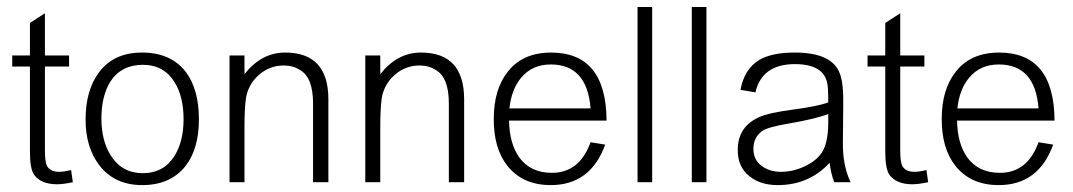

<svg xmlns="http://www.w3.org/2000/svg" viewBox="-20 -623 3079 551"><path d="M189 -100.1Q161.1 -94.2 144 -94.2Q98.1 -94.2 78.1 -121.1Q65.9 -138.2 65.9 -188V-432.1H15.1V-463.9H65.9V-557.1L108.9 -585V-463.9H178.2V-432.1H108.9V-192.9Q108.9 -160.6 113.8 -148.9Q122.6 -129.9 149.9 -129.9Q162.1 -129.9 184.1 -134.8Z M550.8 -280.8Q550.8 -195.8 512.7 -147Q469.7 -91.8 387.7 -91.8Q309.6 -91.8 265.6 -147.9Q225.6 -199.7 225.6 -279.8Q225.6 -364.7 264.6 -416Q306.6 -472.2 387.7 -472.2Q470.7 -472.2 513.7 -416Q550.8 -365.7 550.8 -280.8ZM506.8 -280.8Q506.8 -345.7 481 -387.2Q450.2 -437 389.6 -437Q328.6 -437 296.9 -389.2Q271 -347.2 271 -283.2Q271 -219.2 297.9 -176.8Q330.1 -126 389.6 -126Q449.7 -126 481 -175.8Q506.8 -217.8 506.8 -280.8Z M922.4 -100.1H878.4V-326.2Q878.4 -400.4 841.3 -421.9Q821.3 -435.1 794.4 -435.1Q753.4 -435.1 722.4 -407.5Q691.4 -379.9 685.5 -338.9Q681.6 -309.1 681.6 -257.8V-100.1H638.7V-463.9H681.6V-410.2Q730.5 -472.2 798.3 -472.2Q922.4 -472.2 922.4 -337.9Z M1312 -100.1H1268.1V-326.2Q1268.1 -400.4 1231 -421.9Q1210.9 -435.1 1184.1 -435.1Q1143.1 -435.1 1112.1 -407.5Q1081.1 -379.9 1075.2 -338.9Q1071.3 -309.1 1071.3 -257.8V-100.1H1028.3V-463.9H1071.3V-410.2Q1120.1 -472.2 1188 -472.2Q1312 -472.2 1312 -337.9Z M1720.7 -276.9H1440.9Q1441.9 -211.9 1469.7 -171.9Q1502 -127 1564 -127Q1643.1 -127 1674.8 -214.8L1716.8 -208Q1674.8 -91.8 1560.5 -91.8Q1479.5 -91.8 1435.5 -147.9Q1396.5 -197.8 1397 -282.2Q1397 -366.2 1437 -417Q1480 -472.2 1562 -472.2Q1719.7 -471.7 1720.7 -276.9ZM1674.8 -312Q1665 -438 1560.5 -438Q1507.3 -438 1475.6 -399.9Q1447.8 -366.7 1441.9 -312Z M1851.6 -100.1H1809.6V-603H1851.6Z M2007.3 -100.1H1965.3V-603H2007.3Z M2420.9 -100.1H2374Q2364.3 -126 2360.8 -155.8Q2301.8 -91.8 2211.9 -91.8Q2162.1 -91.8 2130.9 -117.2Q2096.7 -144 2097.2 -192.9Q2097.2 -259.8 2159.2 -287.1Q2186 -299.3 2256.6 -308.6Q2327.1 -317.9 2356.9 -329.1Q2356.9 -372.1 2354 -384.8Q2348.1 -412.6 2324.5 -425.8Q2300.8 -439 2261.7 -439Q2166.5 -439 2147.9 -357.9L2105 -365.2Q2116.2 -425.3 2159.2 -451.2Q2195.3 -472.2 2260.7 -472.2Q2367.7 -472.2 2390.1 -412.1Q2401.4 -382.3 2399.9 -317.9L2398.9 -214.8Q2397.9 -148.9 2420.9 -100.1ZM2356.9 -272V-295.9Q2320.8 -281.7 2241.7 -268.1Q2182.6 -258.3 2166 -246.1Q2142.1 -228 2142.1 -195.8Q2142.1 -165 2165 -147.5Q2188 -129.9 2220.7 -129.9Q2256.8 -129.9 2290 -146Q2328.1 -164.1 2342.5 -192.1Q2356.9 -220.2 2356.9 -272Z M2643.6 -100.1Q2615.7 -94.2 2598.6 -94.2Q2552.7 -94.2 2532.7 -121.1Q2520.5 -138.2 2520.5 -188V-432.1H2469.7V-463.9H2520.5V-557.1L2563.5 -585V-463.9H2632.8V-432.1H2563.5V-192.9Q2563.5 -160.6 2568.4 -148.9Q2577.1 -129.9 2604.5 -129.9Q2616.7 -129.9 2638.7 -134.8Z M3006.3 -276.9H2726.6Q2727.5 -211.9 2755.4 -171.9Q2787.6 -127 2849.6 -127Q2928.7 -127 2960.4 -214.8L3002.4 -208Q2960.4 -91.8 2846.2 -91.8Q2765.1 -91.8 2721.2 -147.9Q2682.1 -197.8 2682.6 -282.2Q2682.6 -366.2 2722.7 -417Q2765.6 -472.2 2847.7 -472.2Q3005.4 -471.7 3006.3 -276.9ZM2960.4 -312Q2950.7 -438 2846.2 -438Q2793 -438 2761.2 -399.9Q2733.4 -366.7 2727.5 -312Z"/></svg>

Font: Kikakui Sans Pro
Style: Regular
Weight: 400
Version: 0.2